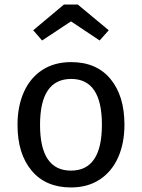

<svg xmlns="http://www.w3.org/2000/svg" viewBox="-20 -812 624 844"><path d="M527 -264Q527 -182 499 -119.5Q471 -57 418 -22.5Q365 12 292 12Q181 12 119 -62Q57 -136 57 -263Q57 -345 85 -407.5Q113 -470 166 -504.5Q219 -539 293 -539Q404 -539 465.5 -465Q527 -391 527 -264ZM156 -263Q156 -62 292 -62Q428 -62 428 -264Q428 -465 293 -465Q156 -465 156 -263ZM126 -679 261 -792H322L458 -679L418 -634L292 -718L165 -634Z"/></svg>

Font: FiraGOUPP
Style: Medium
Weight: 400
Designer: bBox Type
Foundry: bBox Type GmbH
Version: Version 1.001